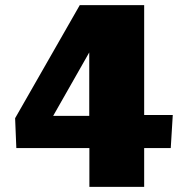

<svg xmlns="http://www.w3.org/2000/svg" viewBox="-20 -731 730 751"><path d="M329.6 0V-151.9H43.9L39.1 -268.6L292 -710.9H543.9V-281.2H655.8L647.9 -151.9H543.9V0ZM188 -277.8H329.1V-525.9Z"/></svg>

Font: Comme Black
Style: Regular
Weight: 900
Version: Version 1.000;gftools[0.9.27]